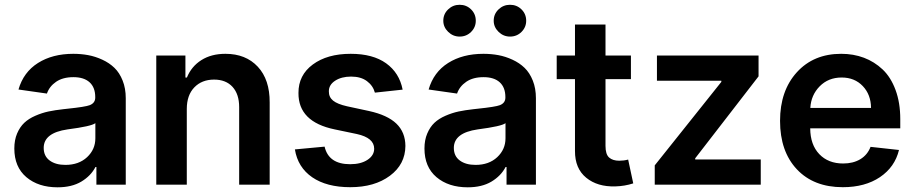

<svg xmlns="http://www.w3.org/2000/svg" viewBox="-20 -780 3865 811"><path d="M223.1 11.2Q142.1 11.2 91.3 -31.7Q40.5 -74.7 40.5 -152.8Q40.5 -188.5 52.2 -216.1Q64 -243.7 82.5 -261.2Q101.1 -278.8 129.2 -291Q157.2 -303.2 184.8 -309.1Q212.4 -314.9 247.6 -318.8Q253.9 -319.3 265.6 -320.8Q340.8 -328.6 359.4 -335.9Q382.3 -345.2 382.3 -367.7V-370.1Q382.3 -410.6 358.4 -432.4Q334.5 -454.1 290 -454.1Q245.6 -454.1 217 -434.6Q188.5 -415 178.2 -384.8L58.1 -401.9Q79.1 -475.1 140.4 -513.9Q201.7 -552.7 289.6 -552.7Q322.3 -552.7 352.5 -547.1Q382.8 -541.5 412.4 -527.8Q441.9 -514.2 463.4 -493.4Q484.9 -472.7 498 -439.7Q511.2 -406.7 511.2 -365.2V0H387.2V-74.7H383.3Q363.8 -37.1 323.5 -12.9Q283.2 11.2 223.1 11.2ZM256.3 -83.5Q313 -83.5 347.9 -116.2Q382.8 -148.9 382.8 -195.8V-259.8Q366.7 -246.6 265.1 -233.4Q164.6 -218.8 164.6 -155.3Q164.6 -120.6 189.7 -102.1Q214.8 -83.5 256.3 -83.5Z M769 -319.8V0H640.1V-545.4H763.2V-452.6H769.5Q788.6 -499.5 830.6 -526.1Q872.6 -552.7 932.1 -552.7Q1018.1 -552.7 1068.8 -498.3Q1119.6 -443.8 1119.1 -347.2V0H990.2V-327.6Q990.2 -382.3 962.2 -413.1Q934.1 -443.8 884.3 -443.8Q832.5 -443.8 800.8 -410.9Q769 -377.9 769 -319.8Z M1680.7 -401.4 1563.5 -388.7Q1555.7 -418 1530 -437.3Q1504.4 -456.5 1462.9 -456.5Q1422.4 -456.5 1395.5 -439Q1368.7 -421.4 1369.1 -394Q1368.7 -370.1 1386.7 -355.2Q1404.8 -340.3 1445.8 -331.1L1539.1 -311Q1616.7 -293.9 1654.3 -257.8Q1691.9 -221.7 1692.4 -163.6Q1691.9 -85.9 1627 -37.6Q1562 10.7 1459.5 10.7Q1359.9 10.7 1298.8 -31.2Q1237.8 -73.2 1225.6 -148.9L1351.1 -160.6Q1368.2 -86.4 1459 -86.4Q1504.4 -86.4 1532.5 -105Q1560.5 -123.5 1560.5 -151.9Q1560.5 -197.8 1487.3 -213.9L1394 -233.4Q1239.7 -265.1 1240.7 -387.2Q1240.2 -462.4 1301.3 -507.6Q1362.3 -552.7 1461.4 -552.7Q1555.2 -552.7 1611.1 -512.5Q1667 -472.2 1680.7 -401.4Z M1921.4 -625.5Q1893.6 -625.5 1873 -645.5Q1852.5 -665.5 1852.5 -692.4Q1852.5 -720.7 1872.8 -740.2Q1893.1 -759.8 1921.4 -759.8Q1950.2 -759.8 1970 -740.2Q1989.7 -720.7 1989.7 -692.4Q1989.7 -665 1970 -645.3Q1950.2 -625.5 1921.4 -625.5ZM2134.3 -625.5Q2106.4 -625.5 2085.9 -645.5Q2065.4 -665.5 2065.4 -692.4Q2065.4 -720.7 2085.7 -740.2Q2106 -759.8 2134.3 -759.8Q2163.1 -759.8 2182.9 -740.2Q2202.6 -720.7 2202.6 -692.4Q2202.6 -665 2182.9 -645.3Q2163.1 -625.5 2134.3 -625.5ZM1955.6 11.2Q1874.5 11.2 1823.7 -31.7Q1772.9 -74.7 1772.9 -152.8Q1772.9 -188.5 1784.7 -216.1Q1796.4 -243.7 1814.9 -261.2Q1833.5 -278.8 1861.6 -291Q1889.6 -303.2 1917.2 -309.1Q1944.8 -314.9 1980 -318.8Q1986.3 -319.3 1998 -320.8Q2073.2 -328.6 2091.8 -335.9Q2114.7 -345.2 2114.7 -367.7V-370.1Q2114.7 -410.6 2090.8 -432.4Q2066.9 -454.1 2022.5 -454.1Q1978 -454.1 1949.5 -434.6Q1920.9 -415 1910.6 -384.8L1790.5 -401.9Q1811.5 -475.1 1872.8 -513.9Q1934.1 -552.7 2022 -552.7Q2054.7 -552.7 2085 -547.1Q2115.2 -541.5 2144.8 -527.8Q2174.3 -514.2 2195.8 -493.4Q2217.3 -472.7 2230.5 -439.7Q2243.7 -406.7 2243.7 -365.2V0H2119.6V-74.7H2115.7Q2096.2 -37.1 2055.9 -12.9Q2015.6 11.2 1955.6 11.2ZM1988.8 -83.5Q2045.4 -83.5 2080.3 -116.2Q2115.2 -148.9 2115.2 -195.8V-259.8Q2099.1 -246.6 1997.6 -233.4Q1897 -218.8 1897 -155.3Q1897 -120.6 1922.1 -102.1Q1947.3 -83.5 1988.8 -83.5Z M2645 -545.4V-445.8H2537.6V-164.1Q2537.6 -127.9 2553 -114.5Q2568.4 -101.1 2595.7 -101.1Q2615.2 -101.1 2633.3 -106L2654.8 -5.4Q2618.7 6.3 2579.6 7.3Q2503.9 9.8 2456.1 -29.3Q2408.2 -68.4 2408.7 -142.6V-445.8H2331.5V-545.4H2408.7V-676.3H2537.6V-545.4Z M2745.6 0V-81.5L3026.9 -434.1V-439H2754.9V-545.4H3184.1V-457.5L2916.5 -111.3V-106.4H3193.4V0Z M3540 10.7Q3417 10.7 3345.9 -64.9Q3274.9 -140.6 3274.9 -269.5Q3274.9 -396.5 3345.7 -474.6Q3416.5 -552.7 3533.2 -552.7Q3585 -552.7 3629.2 -536.1Q3673.3 -519.5 3708 -486.8Q3742.7 -454.1 3762.7 -400.1Q3782.7 -346.2 3782.7 -276.9V-237.8H3402.3Q3402.8 -168.5 3440.7 -128.9Q3478.5 -89.4 3541.5 -89.4Q3583.5 -89.4 3613.8 -107.4Q3644 -125.5 3657.2 -159.7L3777.3 -146.5Q3759.8 -74.2 3696.8 -31.7Q3633.8 10.7 3540 10.7ZM3402.8 -324.2H3659.2Q3658.7 -380.4 3624.3 -416.5Q3589.8 -452.6 3535.2 -452.6Q3479 -452.6 3442.4 -415.5Q3405.8 -378.4 3402.8 -324.2Z"/></svg>

Font: Interop SemBd
Style: Regular
Weight: 600
Designer: Rasmus Andersson, Google, Jang Haemin
Foundry: jhaemin
Version: Version 1.007